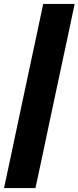

<svg xmlns="http://www.w3.org/2000/svg" viewBox="-42 -798 400 980"><path d="M-21.5 162Q-2.5 74.5 14.5 -5.8Q31.5 -86 48.5 -167L108.5 -449Q126 -530 143 -610Q160 -690 178.5 -778H339Q320.5 -690 303.5 -610Q286.5 -530 269 -449L209 -167Q192 -86 175 -5.8Q158 74.5 139 162Z"/></svg>

Font: Heraclito ExtraBold
Style: Italic
Weight: 800
Italic angle: -12°
Designer: Kostas Bartsokas (font) & Cristiano Sobral (main changes)
Foundry: Kostas Bartsokas (font) & Cristiano Sobral (main changes)
Version: Version 1.00;July 8, 2020;FontCreator 13.0.0.2655 64-bit